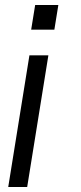

<svg xmlns="http://www.w3.org/2000/svg" viewBox="-20 -549 323 770"><path d="M174 -327 89 201H13L98 -327ZM214 -529 198 -430H105L121 -529Z"/></svg>

Font: Sora Light
Style: Italic
Weight: 300
Designer: Jonathan Barnbrook, Juli√°n Moncada
Version: Version 1.000